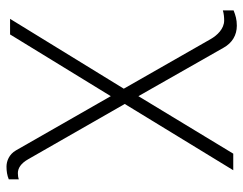

<svg xmlns="http://www.w3.org/2000/svg" viewBox="-99 -452 749 591"><g transform="rotate(90 275.5 -156.5)"><path d="M38 187H86L276 -123L443 169C455 190 476 198 493 198C507 198 520 196 532 191V160C527 162 520 163 513 163C498 163 483 154 470 131L300 -166L504 -500H453L276 -208L127 -470C112 -497 88 -511 59 -511C40 -511 27 -507 12 -501V-468C22 -471 33 -472 43 -472C69 -472 89 -450 100 -431L253 -163Z"/></g></svg>

Font: Perun ExtraLight
Style: Regular
Weight: 200
Foundry: Copyright (c) Stefan Peev, Context Ltd, 2016
Version: Version 1.089